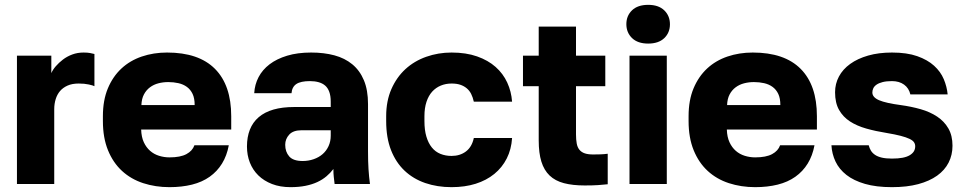

<svg xmlns="http://www.w3.org/2000/svg" viewBox="-20 -760 3984 793"><path d="M50 0V-530H192V-458Q198 -472 210.5 -486.5Q223 -501 240 -514Q257 -527 278.5 -535Q300 -543 325 -543Q342 -543 352 -541Q362 -539 370 -537V-404Q365 -407 347 -411Q329 -415 305 -415Q278 -415 259 -406.5Q240 -398 228 -384Q216 -370 210 -350.5Q204 -331 204 -309V0Z M680 13Q622 13 571.5 -3.5Q521 -20 484 -54Q447 -88 426 -139.5Q405 -191 405 -260V-280Q405 -346 425.5 -395Q446 -444 481.5 -477Q517 -510 565.5 -526.5Q614 -543 670 -543Q801 -543 868 -475.5Q935 -408 935 -280V-225H563Q564 -194 574 -172.5Q584 -151 600 -137Q616 -123 637 -116.5Q658 -110 680 -110Q725 -110 750 -123.5Q775 -137 783 -160H925Q917 -117 897 -84.5Q877 -52 846 -30Q815 -8 773 2.5Q731 13 680 13ZM564 -326H784Q784 -354 775.5 -372Q767 -390 752 -401Q737 -412 717 -416.5Q697 -421 675 -421Q654 -421 634.5 -416Q615 -411 599.5 -399.5Q584 -388 574.5 -370Q565 -352 564 -326Z M1180 13Q1137 13 1103.5 0Q1070 -13 1047 -35.5Q1024 -58 1012 -88.5Q1000 -119 1000 -155Q1000 -194 1012 -224.5Q1024 -255 1048.5 -276Q1073 -297 1109.5 -307.5Q1146 -318 1195 -318H1346V-340Q1346 -364 1340 -380.5Q1334 -397 1323 -406.5Q1312 -416 1296 -420.5Q1280 -425 1260 -425Q1241 -425 1227 -422Q1213 -419 1204 -413Q1195 -407 1190 -397.5Q1185 -388 1184 -375H1030Q1032 -411 1048 -441.5Q1064 -472 1093.5 -494.5Q1123 -517 1166 -530Q1209 -543 1265 -543Q1318 -543 1361 -531.5Q1404 -520 1435 -494.5Q1466 -469 1483 -428.5Q1500 -388 1500 -330V-135Q1500 -93 1502 -61.5Q1504 -30 1508 0H1362Q1360 -17 1358.5 -30Q1357 -43 1357 -62Q1345 -46 1328.5 -32Q1312 -18 1290.5 -8Q1269 2 1241.5 7.5Q1214 13 1180 13ZM1230 -95Q1254 -95 1275.5 -102.5Q1297 -110 1312.5 -123.5Q1328 -137 1337 -156.5Q1346 -176 1346 -200V-222H1225Q1191 -222 1174.5 -204Q1158 -186 1158 -162Q1158 -133 1174.5 -114Q1191 -95 1230 -95Z M1845 13Q1786 13 1736.5 -4Q1687 -21 1651 -55Q1615 -89 1595 -140Q1575 -191 1575 -260V-280Q1575 -343 1596.5 -392Q1618 -441 1654.5 -474.5Q1691 -508 1740.5 -525.5Q1790 -543 1845 -543Q1905 -543 1950.5 -527Q1996 -511 2027 -483.5Q2058 -456 2075 -419Q2092 -382 2095 -340H1937Q1933 -358 1926 -372Q1919 -386 1907.5 -395.5Q1896 -405 1881 -410Q1866 -415 1845 -415Q1821 -415 1800.5 -406.5Q1780 -398 1765 -381.5Q1750 -365 1741.5 -339.5Q1733 -314 1733 -280V-260Q1733 -223 1741 -196Q1749 -169 1763.5 -151Q1778 -133 1799 -124.5Q1820 -116 1845 -116Q1880 -116 1904.5 -134.5Q1929 -153 1937 -190H2095Q2092 -143 2073 -105.5Q2054 -68 2021.5 -41.5Q1989 -15 1944.5 -1Q1900 13 1845 13Z M2395 6Q2345.3 6 2309.1 -3.5Q2273 -13 2250 -35Q2227 -57 2216 -92.5Q2205 -128 2205 -180V-404H2140V-530H2205V-650H2359V-530H2480V-404H2359V-205Q2359 -183.4 2362 -167.2Q2365 -151 2373.5 -141Q2382 -131 2395.6 -126.5Q2409.1 -122 2430 -122Q2445 -122 2460 -122.5Q2475 -123 2490 -125V1Q2471 3 2450 4.5Q2429 6 2395 6Z M2580 0V-530H2734V0ZM2657 -580Q2614 -580 2590.5 -602.7Q2567 -625.5 2567 -660.2Q2567 -695 2590.5 -717.5Q2614 -740 2657 -740Q2700 -740 2723.5 -717.3Q2747 -694.5 2747 -659.8Q2747 -625 2723.5 -602.5Q2700 -580 2657 -580Z M3099 13Q3041 13 2990.5 -3.5Q2940 -20 2903 -54Q2866 -88 2845 -139.5Q2824 -191 2824 -260V-280Q2824 -346 2844.5 -395Q2865 -444 2900.5 -477Q2936 -510 2984.5 -526.5Q3033 -543 3089 -543Q3220 -543 3287 -475.5Q3354 -408 3354 -280V-225H2982Q2983 -194 2993 -172.5Q3003 -151 3019 -137Q3035 -123 3056 -116.5Q3077 -110 3099 -110Q3144 -110 3169 -123.5Q3194 -137 3202 -160H3344Q3336 -117 3316 -84.5Q3296 -52 3265 -30Q3234 -8 3192 2.5Q3150 13 3099 13ZM2983 -326H3203Q3203 -354 3194.5 -372Q3186 -390 3171 -401Q3156 -412 3136 -416.5Q3116 -421 3094 -421Q3073 -421 3053.5 -416Q3034 -411 3018.5 -399.5Q3003 -388 2993.5 -370Q2984 -352 2983 -326Z M3664 13Q3599 13 3552.5 -0.5Q3506 -14 3476 -37.5Q3446 -61 3431 -92.5Q3416 -124 3414 -160H3568Q3571 -148 3577 -138Q3583 -128 3594 -120.5Q3605 -113 3622 -109Q3639 -105 3664 -105Q3690 -105 3708 -108.5Q3726 -112 3737.5 -119Q3749 -126 3754.5 -135Q3760 -144 3760 -156Q3760 -165 3755 -172.5Q3750 -180 3736.5 -186.5Q3723 -193 3700 -199Q3677 -205 3641 -211Q3597 -218 3558 -229Q3519 -240 3490.5 -258.5Q3462 -277 3445.5 -306Q3429 -335 3429 -379Q3429 -414 3445 -444Q3461 -474 3491.5 -496Q3522 -518 3565.5 -530.5Q3609 -543 3664 -543Q3726 -543 3768.5 -528Q3811 -513 3838 -488.5Q3865 -464 3878 -433Q3891 -402 3894 -370H3740Q3734 -396 3714 -410.5Q3694 -425 3664 -425Q3641 -425 3625.5 -421Q3610 -417 3600.5 -410.5Q3591 -404 3587 -395.5Q3583 -387 3583 -378Q3583 -368 3590 -360Q3597 -352 3611 -346Q3625 -340 3647.5 -335Q3670 -330 3700 -326Q3744 -320 3782.5 -309Q3821 -298 3850.5 -278.5Q3880 -259 3897 -229.5Q3914 -200 3914 -158Q3914 -120 3898 -88.5Q3882 -57 3850.5 -34.5Q3819 -12 3772.5 0.5Q3726 13 3664 13Z"/></svg>

Font: Golos Text VF
Style: Regular
Weight: 400
Designer: A.Korolkova, Vitaly Kuzmin
Foundry: ParaType Ltd
Version: Version 2.003